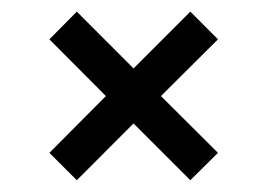

<svg xmlns="http://www.w3.org/2000/svg" viewBox="-20 -422 462 332"><path d="M258.3 -255.9 356.9 -157.7 309.1 -110.4 210.9 -208.5 112.8 -110.4 65.4 -157.7 163.1 -255.9 65.4 -354 112.8 -401.9 210.9 -303.7 309.1 -401.9 356.9 -354Z"/></svg>

Font: Mako
Style: Regular
Weight: 400
Designer: vernon adams
Foundry: vernon adams
Version: Version 1.000